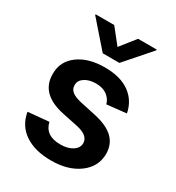

<svg xmlns="http://www.w3.org/2000/svg" viewBox="-186 -881 920 1005"><g transform="rotate(30 274.5 -379.0)"><path d="M208 -769 280.3 -678.2 352.1 -769H464.8V-764.2L330.6 -610.8H230L95.7 -764.2V-769ZM497.1 -401.4 379.9 -388.7Q372.1 -418 346.4 -437.3Q320.8 -456.5 279.3 -456.5Q238.8 -456.5 211.9 -439Q185.1 -421.4 185.5 -394Q185.1 -370.1 203.1 -355.2Q221.2 -340.3 262.2 -331.1L355.5 -311Q433.1 -293.9 470.7 -257.8Q508.3 -221.7 508.8 -163.6Q508.3 -85.9 443.4 -37.6Q378.4 10.7 275.9 10.7Q176.3 10.7 115.2 -31.2Q54.2 -73.2 42 -148.9L167.5 -160.6Q184.6 -86.4 275.4 -86.4Q320.8 -86.4 348.9 -105Q377 -123.5 377 -151.9Q377 -197.8 303.7 -213.9L210.4 -233.4Q56.2 -265.1 57.1 -387.2Q56.6 -462.4 117.7 -507.6Q178.7 -552.7 277.8 -552.7Q371.6 -552.7 427.5 -512.5Q483.4 -472.2 497.1 -401.4Z"/></g></svg>

Font: Interop SemBd
Style: Regular
Weight: 600
Designer: Rasmus Andersson, Google, Jang Haemin
Foundry: jhaemin
Version: Version 1.007